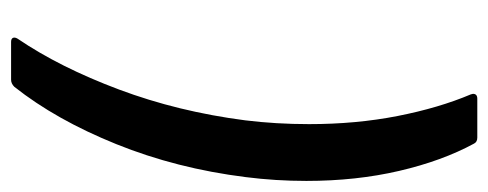

<svg xmlns="http://www.w3.org/2000/svg" viewBox="-294 -508 902 355"><g transform="rotate(90 157.5 -331.0)"><path d="M246 -756Q278 -697 296.5 -617.5Q315 -538 315 -446Q315 -389 308 -334Q292 -206 247 -94.5Q202 17 141 94Q135 100 128 100H58Q52 100 50.5 96.5Q49 93 52 88Q105 10 146 -99.5Q187 -209 203 -333Q210 -390 210 -451Q210 -538 195 -614.5Q180 -691 155 -750L154 -754Q154 -762 163 -762H235Q243 -762 246 -756Z"/></g></svg>

Font: Barlow Medium
Style: Italic
Weight: 500
Italic angle: -7°
Designer: Jeremy Tribby
Foundry: Tribby Type
Version: Version 1.408